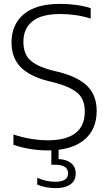

<svg xmlns="http://www.w3.org/2000/svg" viewBox="-20 -769 560 993"><path d="M225.5 9Q184 9 138 1.8Q92 -5.5 49.5 -20V-73.5Q96 -58 141.2 -50.8Q186.5 -43.5 227 -43.5Q418.5 -43.5 418.5 -192.5Q418.5 -254.5 382.2 -287Q346 -319.5 261.5 -342L225.5 -351Q132 -375 85.8 -423Q39.5 -471 39.5 -549.5Q39.5 -642 103 -695.5Q166.5 -749 291.5 -749Q332 -749 373.5 -743.5Q415 -738 449 -727V-673Q410.5 -685 371 -690.8Q331.5 -696.5 292 -696.5Q194.5 -696.5 147.8 -659Q101 -621.5 101 -553Q101 -493 134 -460Q167 -427 247.5 -405.5L283.5 -396.5Q385 -371 432.5 -323Q480 -275 480 -195.5Q480 -97.5 413.8 -44.2Q347.5 9 225.5 9ZM268 204Q244 204 219 199.5Q194 195 172.5 185.5V150.5Q199.5 162 222 166.5Q244.5 171 266 171Q297.5 171 314.8 160.8Q332 150.5 332 127.5Q332 104 314.5 93.5Q297 83 265.5 83H245.5V-10H283V53.5Q323.5 55.5 347.5 74.5Q371.5 93.5 371.5 128.5Q371.5 165.5 343.8 184.8Q316 204 268 204Z"/></svg>

Font: Encode Sans Lt
Style: Regular
Weight: 300
Designer: Multiple Designers
Foundry: Impallari Type
Version: Version 3.002; ttfautohint (v1.8.3) -l 8 -r 50 -G 200 -x 14 